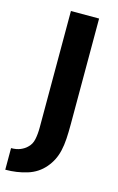

<svg xmlns="http://www.w3.org/2000/svg" viewBox="-142 -681 555 902"><g transform="rotate(15 136.0 -230.0)"><path d="M223 -630V-115Q223 -76 221 -44.5Q219 -13 213 13Q207 39 196.5 60Q186 81 170 100Q137 139 87 154.5Q37 170 -19 170V65Q7 65 26 57Q45 49 57 37Q75 21 80.5 -5Q86 -31 86 -63V-630Z"/></g></svg>

Font: Mukta Vaani
Style: Bold
Weight: 700
Designer: Noopur Datye, Girish Dalvi, Yashodeep Gholap, Pallavi Karambelkar
Foundry: Ek Type
Version: Version 2.538;PS 1.000;hotconv 16.6.51;makeotf.lib2.5.65220;